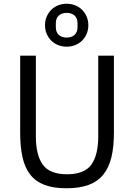

<svg xmlns="http://www.w3.org/2000/svg" viewBox="-20 -996 718 1028"><path d="M172 -698V-266Q172 -166 209 -114.5Q246 -63 339 -63Q432 -63 469 -114.5Q506 -166 506 -266V-698H590V-286Q590 -210 576.5 -154Q563 -98 533 -61Q503 -24 454.5 -6Q406 12 336 12Q266 12 218.5 -6Q171 -24 142 -61Q113 -98 100.5 -154Q88 -210 88 -286V-698ZM337 -746Q313 -746 291.5 -754.5Q270 -763 254.5 -778.5Q239 -794 230 -815Q221 -836 221 -861Q221 -886 230 -907Q239 -928 254.5 -943.5Q270 -959 291.5 -967.5Q313 -976 337 -976Q361 -976 382.5 -967.5Q404 -959 419.5 -943.5Q435 -928 444 -907Q453 -886 453 -861Q453 -836 444 -815Q435 -794 419.5 -778.5Q404 -763 382.5 -754.5Q361 -746 337 -746ZM337 -795Q364 -795 379.5 -809.5Q395 -824 395 -850V-872Q395 -898 379.5 -912.5Q364 -927 337 -927Q310 -927 294.5 -912.5Q279 -898 279 -872V-850Q279 -824 294.5 -809.5Q310 -795 337 -795Z"/></svg>

Font: IBM Plex Sans
Style: Regular
Weight: 400
Designer: Mike Abbink, Paul van der Laan, Pieter van Rosmalen
Foundry: Bold Monday
Version: Version 3.005